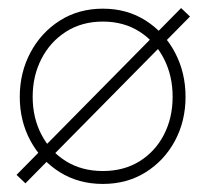

<svg xmlns="http://www.w3.org/2000/svg" viewBox="-20 -444 529 476"><path d="M429 -424 451 -403 43 10.5 21 -10.5ZM235 12Q175 12 128.5 -17Q82 -46 55.5 -95Q29 -144 29 -204Q29 -264 55.5 -313.8Q82 -363.5 128.5 -393Q175 -422.5 235 -422.5Q295 -422.5 341.2 -393Q387.5 -363.5 413.8 -313.8Q440 -264 440 -204Q440 -144 413.8 -95Q387.5 -46 341.2 -17Q295 12 235 12ZM235 -20Q287 -20 326 -44.2Q365 -68.5 386.5 -110.2Q408 -152 408 -204Q408 -256 386.5 -298.2Q365 -340.5 326 -365.5Q287 -390.5 235 -390.5Q183 -390.5 143.8 -365.5Q104.5 -340.5 82.8 -298.2Q61 -256 61 -204Q61 -152 82.8 -110.2Q104.5 -68.5 143.8 -44.2Q183 -20 235 -20Z"/></svg>

Font: League Spartan Thin Thin
Style: Regular
Weight: 250
Version: Version 2.002